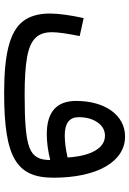

<svg xmlns="http://www.w3.org/2000/svg" viewBox="132 -756 624 928"><g transform="rotate(90 444.0 -292.0)"><path d="M753.4 -222.7C753.4 -171.4 738.8 -140.1 693.8 -122.6C648.9 -105 568.4 -99.1 437 -99.1C360.4 -99.1 300.3 -103 256.8 -110.8C168.9 -126.5 135.7 -163.1 135.7 -231.4C135.7 -259.8 142.1 -304.2 154.3 -365.2L67.4 -384.3C53.2 -319.3 45.4 -263.2 45.4 -220.7C45.4 -166.5 58.1 -123 83 -90.8C133.3 -26.4 243.2 0 429.2 0C740.2 0 838.9 -58.6 838.9 -238.3C838.9 -449.7 761.7 -584.5 639.6 -584.5C537.6 -584.5 467.8 -488.8 467.8 -347.7C467.8 -253.4 521.5 -206.1 628.4 -206.1C665 -206.1 709 -211.4 753.4 -222.7ZM741.2 -306.6C700.2 -297.4 664.6 -293 634.3 -293C575.7 -293 546.4 -315.4 546.4 -360.4C546.4 -397 554.7 -427.7 571.8 -451.7C588.4 -475.6 609.9 -487.3 636.2 -487.3C695.3 -487.3 733.9 -421.4 741.2 -306.6Z"/></g></svg>

Font: Estedad Medium
Style: Regular
Weight: 500
Designer: Amin Abedi
Version: Version 7.3